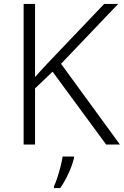

<svg xmlns="http://www.w3.org/2000/svg" viewBox="-20 -734 629 975"><path d="M589 0H519L247 -370L158 -285V0H100V-714H158V-343Q179 -367 201 -390.5Q223 -414 245 -437L509 -714H580L290 -410ZM356 68Q351 90 340.5 117Q330 144 316 171Q302 198 286 221H254V212Q262 196 271 168.5Q280 141 287.5 111.5Q295 82 298 61H356Z"/></svg>

Font: Noto Sans Georgian Light
Style: Regular
Weight: 300
Version: Version 2.002